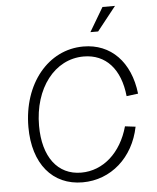

<svg xmlns="http://www.w3.org/2000/svg" viewBox="-61 -971 847 1039"><g transform="rotate(-5 362.5 -452.0)"><path d="M346 16C500 16 624 -94 657 -259L600 -266C561 -125 462 -37 343 -37C215 -37 137 -140 137 -309C137 -513 252 -662 410 -662C530 -662 608 -576 623 -428L686 -436C666 -610 562 -716 413 -716C221 -716 79 -542 79 -307C79 -108 182 16 346 16ZM458 -790H500L603 -920H535Z"/></g></svg>

Font: Uncut Sans Light Italic
Style: Regular
Weight: 300
Italic angle: -11°
Designer: Kasper Nordkvist
Foundry: UNCUT.wtf
Version: Version 1.304;Glyphs 3.2 (3246)